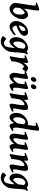

<svg xmlns="http://www.w3.org/2000/svg" viewBox="1934 -2716 1026 4934"><g transform="rotate(90 2447.0 -249.0)"><path d="M470.7 -297.9Q469.7 -246.1 448.7 -192.9Q427.7 -139.6 391.1 -91.8Q357.4 -47.9 306.2 -13.9Q254.9 20 193.4 20Q176.8 20 153.6 8.8Q130.4 -2.4 108.2 -22Q85.9 -41.5 71 -65.9Q56.2 -90.3 55.7 -117.2Q55.7 -134.3 60.3 -172.6Q64.9 -210.9 72.8 -262Q80.6 -313 89.4 -368.4Q98.1 -423.8 106 -475.6Q113.8 -527.3 118.7 -567.6Q123.5 -607.9 123.5 -627.9Q123.5 -650.4 115 -655.5Q106.4 -660.6 97.7 -660.6Q91.8 -660.6 81.1 -657.5Q70.3 -654.3 61.5 -650.9Q52.7 -647.5 52.7 -647.5L44.4 -681.2Q73.7 -695.3 110.8 -709.2Q147.9 -723.1 179 -732.7Q210 -742.2 221.7 -742.2Q238.3 -742.2 243.9 -733.4Q249.5 -724.6 249.5 -702.1Q249.5 -679.2 244.1 -635.5Q238.8 -591.8 230.2 -536.6Q221.7 -481.4 212.2 -422.4Q202.6 -363.3 194.1 -308.3Q185.5 -253.4 180.4 -210.9Q175.3 -168.5 175.3 -147Q175.3 -129.9 187.5 -112.5Q199.7 -95.2 216.8 -83.5Q233.9 -71.8 248 -71.3Q272 -70.3 289.8 -83.3Q307.6 -96.2 320.8 -115.7Q340.3 -144.5 348.4 -185.3Q356.4 -226.1 356.4 -258.8Q356.4 -309.1 342 -339.6Q327.6 -370.1 304.2 -370.1Q289.6 -370.1 251.7 -335.7Q213.9 -301.3 170.4 -220.7L162.6 -294.4Q202.6 -361.8 239.5 -396.7Q276.4 -431.6 306.9 -444.3Q337.4 -457 359.4 -457Q405.8 -457.5 438.5 -416.3Q471.2 -375 470.7 -297.9Z M900.9 -371.1Q900.9 -349.6 890.9 -323.7Q880.9 -297.9 849.6 -268.3Q818.4 -238.8 755.4 -206.1Q692.4 -173.3 585.9 -139.2L582.5 -189.9Q649.4 -216.8 688.7 -238Q728 -259.3 747.6 -276.9Q767.1 -294.4 772.9 -310.8Q778.8 -327.1 778.8 -345.7Q778.8 -368.2 768.8 -379.6Q758.8 -391.1 745.1 -391.1Q737.3 -391.1 721.2 -382.8Q705.1 -374.5 692.9 -359.9Q666.5 -329.1 650.6 -289.1Q634.8 -249 634.8 -195.3Q634.8 -131.3 657 -93.5Q679.2 -55.7 708 -55.7Q728.5 -55.7 768.3 -74.7Q808.1 -93.8 867.2 -141.1Q872.6 -138.2 880.4 -124Q888.2 -109.9 889.6 -106.4Q809.6 -36.6 757.3 -8.3Q705.1 20 661.6 20Q634.8 20 601.8 3.7Q568.8 -12.7 545.2 -49.6Q521.5 -86.4 521.5 -147.9Q521.5 -224.6 557.1 -287.8Q592.8 -351.1 654.3 -402.3Q676.3 -420.4 715.6 -438.7Q754.9 -457 793.5 -457Q848.6 -457 874.8 -429.9Q900.9 -402.8 900.9 -371.1Z M1349.6 -400.4Q1335.4 -390.6 1323 -368.9Q1310.5 -347.2 1300 -328.6Q1289.6 -310.1 1281.7 -310.1Q1274.9 -310.1 1262.5 -321.8Q1250 -333.5 1234.6 -348.9Q1219.2 -364.3 1202.1 -376Q1185.1 -387.7 1169.4 -387.7Q1138.7 -387.7 1115.5 -367.2Q1092.3 -346.7 1076.9 -315.2Q1061.5 -283.7 1054 -248.8Q1046.4 -213.9 1046.4 -185.1Q1046.4 -130.4 1060.8 -103.3Q1075.2 -76.2 1096.7 -76.2Q1108.9 -76.2 1141.6 -107.4Q1174.3 -138.7 1222.7 -221.2L1216.3 -125Q1176.8 -64 1133.5 -22Q1090.3 20 1046.9 20Q1025.4 20 999 3.2Q972.7 -13.7 953.6 -50.8Q934.6 -87.9 934.6 -148.9Q934.6 -226.1 971.7 -294.7Q1008.8 -363.3 1081.1 -411.1Q1108.4 -429.2 1145 -443.1Q1181.6 -457 1225.6 -457Q1247.6 -457 1271.7 -443.4Q1295.9 -429.7 1316.9 -415.8Q1337.9 -401.9 1349.6 -400.4ZM1381.3 -425.3Q1364.7 -411.6 1355 -391.6Q1345.2 -371.6 1341.3 -336.4Q1332 -259.3 1329.1 -202.6Q1326.2 -146 1323.5 -98.4Q1320.8 -50.8 1312 -0.5Q1302.7 50.3 1275.9 94.7Q1249 139.2 1211.4 172.6Q1173.8 206.1 1132.3 225.1Q1090.8 244.1 1052.7 244.1Q1020 244.1 987.1 235.1Q954.1 226.1 932.4 213.1Q910.6 200.2 910.6 188.5Q910.6 180.7 919.7 167Q928.7 153.3 940.9 139.4Q953.1 125.5 963.9 116Q974.6 106.4 978 106.4Q985.4 106.4 998.5 120.1Q1011.7 133.8 1035.2 147.2Q1058.6 160.6 1097.2 160.6Q1133.3 160.6 1158.2 132.6Q1183.1 104.5 1197.8 23.4Q1206.5 -24.9 1209.2 -64.9Q1211.9 -105 1212.6 -143.6Q1213.4 -182.1 1216.1 -226.6Q1218.8 -271 1228.5 -328.1Q1233.4 -359.4 1255.6 -384Q1277.8 -408.7 1307.4 -426.8Q1336.9 -444.8 1364.3 -457Z M1825.2 -415Q1818.8 -407.2 1809.1 -390.6Q1799.3 -374 1788.6 -356Q1777.8 -337.9 1768.8 -325.2Q1759.8 -312.5 1754.9 -312.5Q1742.7 -312.5 1731.9 -321.8Q1721.2 -331.1 1711.2 -340.6Q1701.2 -350.1 1691.9 -350.1Q1674.8 -350.1 1653.3 -328.9Q1631.8 -307.6 1611.8 -270.8Q1591.8 -233.9 1578.1 -187Q1567.4 -150.4 1561 -109.9Q1554.7 -69.3 1556.2 -30.8Q1545.9 -26.4 1522.5 -15.9Q1499 -5.4 1476.6 5.1Q1454.1 15.6 1445.8 20L1426.3 1Q1440.4 -68.4 1452.1 -136Q1463.9 -203.6 1470.7 -258.1Q1477.5 -312.5 1477.5 -341.8Q1477.5 -364.3 1471.7 -369.4Q1465.8 -374.5 1457.5 -374.5Q1450.7 -374.5 1434.6 -369.9Q1418.5 -365.2 1411.1 -362.8L1402.3 -395.5Q1430.2 -408.2 1466.1 -422.4Q1502 -436.5 1532.7 -446.8Q1563.5 -457 1575.2 -457Q1588.9 -457 1593.5 -447Q1598.1 -437 1598.1 -408.2Q1598.1 -397.9 1595.2 -373.8Q1592.3 -349.6 1589.4 -331.1Q1621.1 -382.3 1646.7 -409.7Q1672.4 -437 1694.8 -447Q1717.3 -457 1738.3 -457Q1755.4 -457 1779.5 -440.4Q1803.7 -423.8 1825.2 -415Z M2319.8 -51.8Q2281.2 -25.4 2242.9 -2.7Q2204.6 20 2180.7 20Q2163.6 20 2146.7 1Q2129.9 -18.1 2120.8 -57.1Q2111.8 -96.2 2117.7 -156.2Q2120.6 -186.5 2126.7 -221.9Q2132.8 -257.3 2138.2 -289.6Q2143.6 -321.8 2143.6 -341.8Q2143.6 -364.3 2138.7 -369.4Q2133.8 -374.5 2125.5 -374.5Q2119.1 -374.5 2106.2 -370.6Q2093.3 -366.7 2083 -362.8L2074.2 -395.5Q2101.6 -408.2 2137.2 -422.4Q2172.9 -436.5 2203.4 -446.8Q2233.9 -457 2245.6 -457Q2259.3 -457 2263.7 -447.8Q2268.1 -438.5 2268.1 -416Q2268.1 -394.5 2262.7 -359.6Q2257.3 -324.7 2250.5 -285.4Q2243.7 -246.1 2238.3 -210Q2232.9 -173.8 2232.9 -149.9Q2232.9 -105.5 2239.7 -87.9Q2246.6 -70.3 2258.8 -70.3Q2271.5 -70.3 2282.5 -73.5Q2293.5 -76.7 2311 -84ZM2124.5 -200.2 2119.1 -106.4Q2081.5 -52.2 2032.2 -16.1Q1982.9 20 1938 20Q1919.4 20 1899.4 6.6Q1879.4 -6.8 1865.5 -33.7Q1851.6 -60.5 1851.6 -100.1Q1851.6 -122.1 1856.4 -155.3Q1861.3 -188.5 1867.7 -224.9Q1874 -261.2 1878.9 -292.5Q1883.8 -323.7 1883.8 -341.8Q1883.8 -364.3 1878.2 -369.4Q1872.6 -374.5 1863.8 -374.5Q1857.9 -374.5 1843.3 -370.6Q1828.6 -366.7 1817.4 -362.8L1809.6 -395.5Q1837.4 -408.2 1874 -422.4Q1910.6 -436.5 1942.1 -446.8Q1973.6 -457 1985.4 -457Q1999.5 -457 2004.4 -447.8Q2009.3 -438.5 2009.3 -416Q2009.3 -394.5 2003.4 -356Q1997.6 -317.4 1989.7 -273.7Q1981.9 -230 1976.1 -191.4Q1970.2 -152.8 1970.2 -131.8Q1970.2 -104.5 1978.3 -90.1Q1986.3 -75.7 1996.1 -75.7Q2013.2 -75.7 2046.9 -104.7Q2080.6 -133.8 2124.5 -200.2ZM2272 -620.1Q2272 -600.1 2262.5 -579.1Q2252.9 -558.1 2235.6 -543.7Q2218.3 -529.3 2193.8 -529.3Q2170.4 -529.3 2159.4 -543.9Q2148.4 -558.6 2148.4 -578.1Q2148.4 -597.2 2157.7 -618.4Q2167 -639.6 2184.3 -654.5Q2201.7 -669.4 2225.6 -669.4Q2248.5 -669.4 2260.3 -654.3Q2272 -639.2 2272 -620.1ZM2083 -620.1Q2083 -600.1 2073.5 -579.1Q2064 -558.1 2046.6 -543.7Q2029.3 -529.3 2004.9 -529.3Q1981.4 -529.3 1970.5 -543.9Q1959.5 -558.6 1959.5 -578.1Q1959.5 -597.2 1968.8 -618.4Q1978 -639.6 1995.4 -654.5Q2012.7 -669.4 2036.6 -669.4Q2060.1 -669.4 2071.5 -654.3Q2083 -639.2 2083 -620.1Z M2851.1 -53.7Q2821.8 -36.1 2789.3 -19Q2756.8 -2 2728.5 9Q2700.2 20 2684.1 20Q2667 20 2655.8 4.6Q2644.5 -10.7 2644.5 -37.1Q2644.5 -47.4 2648.4 -74.2Q2652.3 -101.1 2658.4 -136.2Q2664.6 -171.4 2670.4 -206.8Q2676.3 -242.2 2680.4 -270.8Q2684.6 -299.3 2684.6 -312.5Q2684.6 -341.3 2679.4 -352.8Q2674.3 -364.3 2658.7 -364.3Q2645.5 -364.3 2614.7 -346.7Q2584 -329.1 2555.7 -283.2Q2541 -260.3 2533 -227.3Q2524.9 -194.3 2516.6 -147Q2508.8 -103.5 2506.6 -78.9Q2504.4 -54.2 2505.4 -30.8Q2498.5 -27.8 2483.2 -21Q2467.8 -14.2 2449.7 -5.9Q2431.6 2.4 2416.3 9.5Q2400.9 16.6 2395 20L2375.5 1Q2385.3 -47.4 2394.5 -100.3Q2403.8 -153.3 2411.1 -202.1Q2418.5 -251 2422.9 -288.3Q2427.2 -325.7 2427.2 -342.8Q2427.2 -365.2 2422.4 -370.4Q2417.5 -375.5 2408.7 -375.5Q2401.9 -375.5 2385 -370.6Q2368.2 -365.7 2360.4 -362.8L2351.1 -396.5Q2371.6 -405.3 2398.2 -415.8Q2424.8 -426.3 2450.9 -435.8Q2477.1 -445.3 2497.1 -451.2Q2517.1 -457 2524.4 -457Q2538.1 -457 2542.7 -446.8Q2547.4 -436.5 2547.4 -401.9Q2547.4 -378.4 2543.9 -353Q2597.2 -405.8 2648.9 -431.4Q2700.7 -457 2744.6 -457Q2775.4 -457 2792.2 -441.9Q2809.1 -426.8 2809.1 -379.4Q2809.1 -354 2802.7 -315.2Q2796.4 -276.4 2788.3 -234.1Q2780.3 -191.9 2773.9 -155.5Q2767.6 -119.1 2767.6 -99.1Q2767.6 -82.5 2772 -76.4Q2776.4 -70.3 2785.2 -70.3Q2796.4 -70.3 2808.1 -74Q2819.8 -77.6 2838.4 -86.4Z M3345.2 -50.8Q3303.7 -22.9 3266.4 -1.5Q3229 20 3210 20Q3197.8 20 3182.4 6.6Q3167 -6.8 3155.8 -39.3Q3144.5 -71.8 3144.5 -127.9Q3144.5 -142.6 3149.4 -178.7Q3154.3 -214.8 3162.1 -263.7Q3169.9 -312.5 3178.7 -366.2Q3187.5 -419.9 3195.1 -471.2Q3202.6 -522.5 3207.8 -563.7Q3212.9 -605 3212.9 -627.9Q3212.9 -650.4 3206.3 -655.5Q3199.7 -660.6 3190.9 -660.6Q3184.6 -660.6 3169.4 -656.2Q3154.3 -651.9 3142.1 -647.5L3134.3 -681.2Q3167.5 -697.3 3202.1 -711.2Q3236.8 -725.1 3264.4 -733.6Q3292 -742.2 3303.7 -742.2Q3319.8 -742.2 3328.9 -733.4Q3337.9 -724.6 3337.9 -702.1Q3337.9 -676.8 3332 -632.8Q3326.2 -588.9 3317.1 -534.7Q3308.1 -480.5 3298.1 -422.9Q3288.1 -365.2 3279.1 -312Q3270 -258.8 3264.2 -217Q3258.3 -175.3 3258.3 -153.3Q3258.3 -71.3 3284.2 -71.3Q3296.4 -71.3 3308.1 -74Q3319.8 -76.7 3336.9 -84ZM3285.6 -388.7 3226.6 -303.7Q3217.8 -303.7 3205.8 -316.2Q3193.8 -328.6 3179.7 -345.5Q3165.5 -362.3 3148.7 -375Q3131.8 -387.7 3112.8 -387.7Q3082 -387.7 3059.3 -367.2Q3036.6 -346.7 3021.7 -315.2Q3006.8 -283.7 2999.5 -248.8Q2992.2 -213.9 2992.2 -185.1Q2992.2 -130.4 3007.3 -103.3Q3022.5 -76.2 3043 -76.2Q3057.6 -76.2 3087.2 -104Q3116.7 -131.8 3159.7 -200.7L3148.4 -102.5Q3108.9 -43.5 3068.6 -11.7Q3028.3 20 2994.1 20Q2968.3 20 2942.4 2Q2916.5 -16.1 2898.9 -54.7Q2881.3 -93.3 2881.3 -153.8Q2881.3 -231 2918.5 -298.1Q2955.6 -365.2 3024.9 -411.1Q3051.8 -428.7 3089.6 -442.9Q3127.4 -457 3163.1 -457Q3176.8 -457 3192.4 -446.8Q3208 -436.5 3224.1 -422.9Q3240.2 -409.2 3255.9 -398.9Q3271.5 -388.7 3285.6 -388.7Z M3881.8 -51.8Q3843.3 -25.4 3804.9 -2.7Q3766.6 20 3742.7 20Q3725.6 20 3708.7 1Q3691.9 -18.1 3682.9 -57.1Q3673.8 -96.2 3679.7 -156.2Q3682.6 -186.5 3688.7 -221.9Q3694.8 -257.3 3700.2 -289.6Q3705.6 -321.8 3705.6 -341.8Q3705.6 -364.3 3700.7 -369.4Q3695.8 -374.5 3687.5 -374.5Q3681.2 -374.5 3668.2 -370.6Q3655.3 -366.7 3645 -362.8L3636.2 -395.5Q3663.6 -408.2 3699.2 -422.4Q3734.9 -436.5 3765.4 -446.8Q3795.9 -457 3807.6 -457Q3821.3 -457 3825.7 -447.8Q3830.1 -438.5 3830.1 -416Q3830.1 -394.5 3824.7 -359.6Q3819.3 -324.7 3812.5 -285.4Q3805.7 -246.1 3800.3 -210Q3794.9 -173.8 3794.9 -149.9Q3794.9 -105.5 3801.8 -87.9Q3808.6 -70.3 3820.8 -70.3Q3833.5 -70.3 3844.5 -73.5Q3855.5 -76.7 3873 -84ZM3686.5 -200.2 3681.2 -106.4Q3643.6 -52.2 3594.2 -16.1Q3544.9 20 3500 20Q3481.4 20 3461.4 6.6Q3441.4 -6.8 3427.5 -33.7Q3413.6 -60.5 3413.6 -100.1Q3413.6 -122.1 3418.5 -155.3Q3423.3 -188.5 3429.7 -224.9Q3436 -261.2 3440.9 -292.5Q3445.8 -323.7 3445.8 -341.8Q3445.8 -364.3 3440.2 -369.4Q3434.6 -374.5 3425.8 -374.5Q3419.9 -374.5 3405.3 -370.6Q3390.6 -366.7 3379.4 -362.8L3371.6 -395.5Q3399.4 -408.2 3436 -422.4Q3472.7 -436.5 3504.2 -446.8Q3535.6 -457 3547.4 -457Q3561.5 -457 3566.4 -447.8Q3571.3 -438.5 3571.3 -416Q3571.3 -394.5 3565.4 -356Q3559.6 -317.4 3551.8 -273.7Q3543.9 -230 3538.1 -191.4Q3532.2 -152.8 3532.2 -131.8Q3532.2 -104.5 3540.3 -90.1Q3548.3 -75.7 3558.1 -75.7Q3575.2 -75.7 3608.9 -104.7Q3642.6 -133.8 3686.5 -200.2Z M4413.1 -53.7Q4383.8 -36.1 4351.3 -19Q4318.8 -2 4290.5 9Q4262.2 20 4246.1 20Q4229 20 4217.8 4.6Q4206.5 -10.7 4206.5 -37.1Q4206.5 -47.4 4210.4 -74.2Q4214.4 -101.1 4220.5 -136.2Q4226.6 -171.4 4232.4 -206.8Q4238.3 -242.2 4242.4 -270.8Q4246.6 -299.3 4246.6 -312.5Q4246.6 -341.3 4241.5 -352.8Q4236.3 -364.3 4220.7 -364.3Q4207.5 -364.3 4176.8 -346.7Q4146 -329.1 4117.7 -283.2Q4103 -260.3 4095 -227.3Q4086.9 -194.3 4078.6 -147Q4070.8 -103.5 4068.6 -78.9Q4066.4 -54.2 4067.4 -30.8Q4060.5 -27.8 4045.2 -21Q4029.8 -14.2 4011.7 -5.9Q3993.7 2.4 3978.3 9.5Q3962.9 16.6 3957 20L3937.5 1Q3947.3 -47.4 3956.5 -100.3Q3965.8 -153.3 3973.1 -202.1Q3980.5 -251 3984.9 -288.3Q3989.3 -325.7 3989.3 -342.8Q3989.3 -365.2 3984.4 -370.4Q3979.5 -375.5 3970.7 -375.5Q3963.9 -375.5 3947 -370.6Q3930.2 -365.7 3922.4 -362.8L3913.1 -396.5Q3933.6 -405.3 3960.2 -415.8Q3986.8 -426.3 4012.9 -435.8Q4039.1 -445.3 4059.1 -451.2Q4079.1 -457 4086.4 -457Q4100.1 -457 4104.7 -446.8Q4109.4 -436.5 4109.4 -401.9Q4109.4 -378.4 4106 -353Q4159.2 -405.8 4210.9 -431.4Q4262.7 -457 4306.6 -457Q4337.4 -457 4354.2 -441.9Q4371.1 -426.8 4371.1 -379.4Q4371.1 -354 4364.7 -315.2Q4358.4 -276.4 4350.3 -234.1Q4342.3 -191.9 4335.9 -155.5Q4329.6 -119.1 4329.6 -99.1Q4329.6 -82.5 4334 -76.4Q4338.4 -70.3 4347.2 -70.3Q4358.4 -70.3 4370.1 -74Q4381.8 -77.6 4400.4 -86.4Z M4854 -400.4Q4839.8 -390.6 4827.4 -368.9Q4814.9 -347.2 4804.4 -328.6Q4793.9 -310.1 4786.1 -310.1Q4779.3 -310.1 4766.8 -321.8Q4754.4 -333.5 4739 -348.9Q4723.6 -364.3 4706.5 -376Q4689.5 -387.7 4673.8 -387.7Q4643.1 -387.7 4619.9 -367.2Q4596.7 -346.7 4581.3 -315.2Q4565.9 -283.7 4558.3 -248.8Q4550.8 -213.9 4550.8 -185.1Q4550.8 -130.4 4565.2 -103.3Q4579.6 -76.2 4601.1 -76.2Q4613.3 -76.2 4646 -107.4Q4678.7 -138.7 4727.1 -221.2L4720.7 -125Q4681.2 -64 4637.9 -22Q4594.7 20 4551.3 20Q4529.8 20 4503.4 3.2Q4477.1 -13.7 4458 -50.8Q4439 -87.9 4439 -148.9Q4439 -226.1 4476.1 -294.7Q4513.2 -363.3 4585.4 -411.1Q4612.8 -429.2 4649.4 -443.1Q4686 -457 4730 -457Q4752 -457 4776.1 -443.4Q4800.3 -429.7 4821.3 -415.8Q4842.3 -401.9 4854 -400.4ZM4885.7 -425.3Q4869.1 -411.6 4859.4 -391.6Q4849.6 -371.6 4845.7 -336.4Q4836.4 -259.3 4833.5 -202.6Q4830.6 -146 4827.9 -98.4Q4825.2 -50.8 4816.4 -0.5Q4807.1 50.3 4780.3 94.7Q4753.4 139.2 4715.8 172.6Q4678.2 206.1 4636.7 225.1Q4595.2 244.1 4557.1 244.1Q4524.4 244.1 4491.5 235.1Q4458.5 226.1 4436.8 213.1Q4415 200.2 4415 188.5Q4415 180.7 4424.1 167Q4433.1 153.3 4445.3 139.4Q4457.5 125.5 4468.3 116Q4479 106.4 4482.4 106.4Q4489.7 106.4 4502.9 120.1Q4516.1 133.8 4539.6 147.2Q4563 160.6 4601.6 160.6Q4637.7 160.6 4662.6 132.6Q4687.5 104.5 4702.1 23.4Q4710.9 -24.9 4713.6 -64.9Q4716.3 -105 4717 -143.6Q4717.8 -182.1 4720.5 -226.6Q4723.1 -271 4732.9 -328.1Q4737.8 -359.4 4760 -384Q4782.2 -408.7 4811.8 -426.8Q4841.3 -444.8 4868.7 -457Z"/></g></svg>

Font: Gentium Plus
Style: Bold Italic
Weight: 700
Italic angle: -8°
Designer: Victor Gaultney, Annie Olsen, Iska Routamaa, Becca Hirsbrunner
Foundry: SIL International
Version: Version 6.101